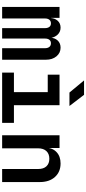

<svg xmlns="http://www.w3.org/2000/svg" viewBox="487 -1312 825 1840"><g transform="rotate(90 900.0 -392.5)"><path d="M47.1 0V-550H151.5V-470H172L153 -456.5Q153 -502.2 178.2 -531.1Q203.5 -560 245.5 -560Q289.9 -560 318.2 -525.5Q346.5 -490.9 346.5 -435.9L323 -472.1H356.9L341.5 -456.5Q341.9 -503.7 368.2 -531.8Q394.5 -560 436.9 -560Q487.5 -560 520.2 -520.8Q552.9 -481.6 552.9 -419.2V0H442.5V-409.6Q442.5 -436.8 430.3 -452.2Q418.1 -467.6 395.4 -467.6Q373.1 -467.6 361.5 -452.4Q349.9 -437.2 349.9 -410.1V0H250.1V-409.6Q250.1 -436.8 238.5 -452.2Q226.9 -467.6 204.6 -467.6Q181.9 -467.6 169.7 -452.4Q157.5 -437.2 157.5 -410.1V0Z M676.2 0V-113H863.6V-437H696.2V-550H988.7V-113H1157.9V0ZM867.4 -645 751.2 -785H889.2L996.3 -645Z M1276.8 0V-550H1399V-445H1432.6L1396 -415.8Q1396.6 -482 1437.7 -521Q1478.7 -560 1546.6 -560Q1627.8 -560 1676.5 -506.1Q1725.2 -452.1 1725.2 -361.2V0H1600.1V-345.8Q1600.1 -397.1 1573.9 -424.8Q1547.6 -452.4 1501.8 -452.4Q1455.2 -452.4 1428.5 -424.1Q1401.9 -395.9 1401.9 -344.1V0Z"/></g></svg>

Font: Atlassian Mono
Style: Regular
Weight: 400
Monospace: yes
Designer: Philipp Nurullin, Konstantin Bulenkov
Foundry: Modifications by Atlassian Pty Ltd, manufactured by JetBrains
Version: Version 2.304